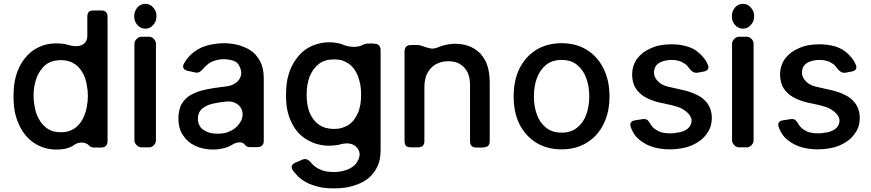

<svg xmlns="http://www.w3.org/2000/svg" viewBox="-20 -782 4623 1019"><path d="M476.6 -726.6Q460 -726.6 451.2 -718.8Q443.4 -710 443.4 -693.4Q443.4 -659.2 443.4 -591.8Q443.4 -556.6 414.1 -543Q384.8 -530.3 340.8 -543.9Q328.1 -547.9 312.5 -549.8Q297.9 -551.8 280.3 -551.8Q247.1 -551.8 217.8 -543.9Q188.5 -535.2 162.1 -518.6Q136.7 -502 116.2 -477.5Q95.7 -454.1 81.1 -422.9Q66.4 -390.6 58.6 -353.5Q51.8 -315.4 51.8 -271.5Q51.8 -226.6 58.6 -188.5Q66.4 -151.4 81.1 -120.1Q95.7 -87.9 116.2 -63.5Q136.7 -39.1 162.1 -22.5Q187.5 -5.9 216.8 2.9Q246.1 11.7 279.3 11.7Q304.7 11.7 325.2 7.8Q345.7 2.9 361.3 -4.9Q365.2 -7.8 369.1 -9.8Q373 -11.7 376 -14.6Q395.5 -26.4 417 -25.4Q438.5 -24.4 455.1 -7.8Q459 -2.9 464.8 -1Q471.7 1 479.5 1Q492.2 1 516.6 1Q533.2 1 542 -7.8Q550.8 -15.6 550.8 -32.2Q550.8 -252.9 550.8 -693.4Q550.8 -710 542 -718.8Q533.2 -726.6 516.6 -726.6Q516.6 -726.6 515.6 -726.6Q505.9 -726.6 496.1 -726.6Q486.3 -726.6 476.6 -726.6ZM417 -146.5Q409.2 -133.8 400.4 -123Q390.6 -112.3 379.9 -103.5Q379.9 -103.5 378.9 -102.5Q377.9 -102.5 377 -101.6Q361.3 -90.8 342.8 -85Q324.2 -80.1 302.7 -80.1Q279.3 -80.1 259.8 -85.9Q239.3 -92.8 223.6 -105.5Q208 -118.2 195.3 -135.7Q183.6 -152.3 174.8 -174.8Q167 -196.3 163.1 -220.7Q158.2 -246.1 158.2 -273.4Q158.2 -300.8 162.1 -324.2Q167 -348.6 174.8 -370.1Q182.6 -391.6 195.3 -408.2Q207 -425.8 222.7 -438.5Q239.3 -451.2 259.8 -457Q279.3 -462.9 303.7 -462.9Q324.2 -462.9 341.8 -458Q360.4 -453.1 375 -443.4Q376 -442.4 377.9 -441.4Q379.9 -440.4 380.9 -439.5Q393.6 -430.7 402.3 -418.9Q412.1 -408.2 419.9 -393.6Q421.9 -388.7 424.8 -383.8Q427.7 -377.9 429.7 -373Q437.5 -351.6 441.4 -326.2Q446.3 -301.8 446.3 -273.4Q446.3 -244.1 441.4 -218.8Q437.5 -193.4 428.7 -171.9Q428.7 -171.9 428.7 -171.9Q425.8 -165 422.9 -158.2Q419.9 -152.3 417 -146.5Z M709 -742.2Q701.2 -732.4 696.3 -720.7Q692.4 -709 692.4 -695.3Q692.4 -681.6 696.3 -669.9Q701.2 -659.2 709 -649.4Q717.8 -639.6 728.5 -634.8Q739.3 -629.9 751 -629.9Q763.7 -629.9 774.4 -634.8Q784.2 -639.6 793 -649.4Q801.8 -659.2 806.6 -670.9Q810.5 -682.6 810.5 -696.3Q810.5 -710 806.6 -720.7Q801.8 -732.4 793 -742.2Q784.2 -752 774.4 -756.8Q763.7 -761.7 751 -761.7Q739.3 -761.7 728.5 -756.8Q717.8 -752 709 -742.2ZM693.4 -550.8Q693.4 -563.5 705.1 -575.2Q716.8 -586.9 729.5 -586.9Q740.2 -586.9 751 -586.9Q761.7 -586.9 772.5 -586.9Q785.2 -586.9 796.9 -575.2Q807.6 -563.5 807.6 -550.8Q807.6 -421.9 807.6 -293Q807.6 -164.1 807.6 -36.1Q807.6 -23.4 796.9 -11.7Q785.2 0 772.5 0Q761.7 0 751 0Q740.2 0 729.5 0Q716.8 0 705.1 -11.7Q693.4 -23.4 693.4 -36.1Q693.4 -164.1 693.4 -293Q693.4 -421.9 693.4 -550.8Z M1306.6 -516.6Q1291 -526.4 1273.4 -533.2Q1255.9 -541 1237.3 -544.9Q1218.8 -548.8 1201.2 -550.8Q1184.6 -552.7 1168 -552.7Q1143.6 -552.7 1120.1 -548.8Q1096.7 -545.9 1074.2 -539.1Q1050.8 -532.2 1031.2 -520.5Q1011.7 -509.8 995.1 -494.1Q983.4 -483.4 973.6 -470.7Q963.9 -459 956.1 -444.3Q948.2 -429.7 954.1 -419.9Q959 -410.2 975.6 -406.2Q984.4 -404.3 993.2 -402.3Q1002 -400.4 1010.7 -398.4Q1029.3 -393.6 1040 -400.4Q1050.8 -407.2 1060.5 -419.9Q1065.4 -425.8 1072.3 -431.6Q1078.1 -437.5 1085.9 -443.4Q1101.6 -455.1 1122.1 -460.9Q1143.6 -467.8 1169.9 -467.8Q1188.5 -467.8 1203.1 -463.9Q1218.8 -460.9 1230.5 -454.1Q1247.1 -445.3 1256.8 -416Q1266.6 -387.7 1250 -361.3Q1241.2 -346.7 1221.7 -335.9Q1203.1 -325.2 1171.9 -322.3Q1163.1 -320.3 1154.3 -320.3Q1145.5 -319.3 1135.7 -317.4Q1135.7 -317.4 1135.7 -317.4Q1116.2 -315.4 1097.7 -311.5Q1078.1 -308.6 1059.6 -303.7Q1041 -299.8 1024.4 -293Q1007.8 -286.1 992.2 -278.3Q977.5 -269.5 965.8 -257.8Q953.1 -246.1 944.3 -230.5Q935.5 -215.8 931.6 -196.3Q926.8 -177.7 926.8 -154.3Q926.8 -127.9 932.6 -105.5Q938.5 -82 951.2 -64.5Q962.9 -45.9 979.5 -31.2Q996.1 -17.6 1016.6 -7.8Q1038.1 2 1061.5 6.8Q1085 11.7 1110.4 11.7Q1133.8 11.7 1152.3 7.8Q1171.9 4.9 1188.5 -2Q1196.3 -4.9 1203.1 -8.8Q1210 -11.7 1216.8 -16.6Q1233.4 -26.4 1252 -26.4Q1270.5 -26.4 1281.2 -12.7Q1284.2 -7.8 1291 -3.9Q1296.9 -1 1309.6 -1Q1322.3 -1 1346.7 -1Q1362.3 -1 1371.1 -9.8Q1379.9 -17.6 1379.9 -34.2Q1379.9 -143.6 1379.9 -363.3Q1379.9 -393.6 1375 -417Q1369.1 -441.4 1359.4 -460Q1359.4 -460 1359.4 -459Q1348.6 -477.5 1335.9 -492.2Q1322.3 -506.8 1306.6 -516.6ZM1209 -89.8Q1193.4 -81.1 1174.8 -76.2Q1155.3 -72.3 1133.8 -72.3Q1112.3 -72.3 1092.8 -77.1Q1074.2 -83 1059.6 -92.8Q1044.9 -102.5 1038.1 -117.2Q1030.3 -131.8 1030.3 -152.3Q1030.3 -166 1034.2 -177.7Q1038.1 -189.5 1045.9 -198.2Q1052.7 -207 1063.5 -212.9Q1073.2 -219.7 1085.9 -224.6Q1098.6 -229.5 1112.3 -232.4Q1127 -235.4 1142.6 -238.3Q1149.4 -239.3 1157.2 -240.2Q1165 -241.2 1174.8 -242.2Q1196.3 -245.1 1213.9 -241.2Q1231.4 -236.3 1243.2 -226.6Q1265.6 -209 1267.6 -178.7Q1269.5 -149.4 1247.1 -122.1Q1247.1 -121.1 1247.1 -121.1Q1239.3 -111.3 1229.5 -103.5Q1220.7 -95.7 1209 -89.8Z M1929.7 -550.8Q1922.9 -550.8 1918 -548.8Q1913.1 -547.9 1909.2 -545.9Q1888.7 -533.2 1857.4 -533.2Q1826.2 -534.2 1803.7 -543.9Q1789.1 -550.8 1769.5 -553.7Q1751 -557.6 1728.5 -557.6Q1695.3 -557.6 1665 -548.8Q1635.7 -541 1609.4 -524.4Q1583 -507.8 1563.5 -483.4Q1543 -460 1527.3 -427.7Q1512.7 -396.5 1504.9 -359.4Q1498 -321.3 1498 -277.3Q1498 -233.4 1504.9 -197.3Q1512.7 -160.2 1528.3 -129.9Q1543 -99.6 1563.5 -77.1Q1585 -54.7 1610.4 -40Q1636.7 -24.4 1666 -16.6Q1695.3 -8.8 1727.5 -8.8Q1744.1 -8.8 1758.8 -10.7Q1772.5 -11.7 1785.2 -15.6Q1842.8 -31.2 1872.1 -1Q1901.4 29.3 1878.9 71.3Q1874 80.1 1868.2 87.9Q1861.3 95.7 1853.5 101.6Q1834 116.2 1808.6 123Q1783.2 130.9 1752.9 130.9Q1730.5 130.9 1712.9 127.9Q1694.3 125 1680.7 118.2Q1666 112.3 1655.3 104.5Q1644.5 96.7 1636.7 87.9Q1634.8 85.9 1633.8 85Q1631.8 83 1630.9 81.1Q1617.2 66.4 1607.4 63.5Q1596.7 59.6 1579.1 67.4Q1572.3 70.3 1564.5 74.2Q1556.6 77.1 1549.8 80.1Q1533.2 86.9 1529.3 97.7Q1524.4 108.4 1534.2 122.1Q1540 130.9 1547.9 138.7Q1554.7 147.5 1562.5 155.3Q1577.1 168.9 1596.7 180.7Q1615.2 192.4 1639.6 200.2Q1663.1 209 1691.4 213.9Q1719.7 217.8 1752 217.8Q1787.1 217.8 1818.4 212.9Q1850.6 207 1877.9 196.3Q1906.2 185.5 1928.7 168.9Q1951.2 152.3 1966.8 128.9Q1983.4 106.4 1992.2 77.1Q2000 47.9 2000 12.7Q2000 -163.1 2000 -515.6Q2000 -532.2 1991.2 -541Q1983.4 -549.8 1965.8 -549.8Q1966.8 -549.8 1966.8 -550.8Q1958 -550.8 1948.2 -550.8Q1938.5 -550.8 1929.7 -550.8ZM1871.1 -166Q1863.3 -151.4 1853.5 -139.6Q1842.8 -127.9 1830.1 -119.1Q1828.1 -118.2 1826.2 -116.2Q1824.2 -115.2 1821.3 -114.3Q1806.6 -106.4 1789.1 -101.6Q1772.5 -97.7 1752 -97.7Q1728.5 -97.7 1708 -103.5Q1688.5 -109.4 1671.9 -121.1Q1656.2 -131.8 1643.6 -148.4Q1631.8 -164.1 1623 -184.6Q1615.2 -205.1 1611.3 -228.5Q1607.4 -252 1607.4 -279.3Q1607.4 -306.6 1611.3 -330.1Q1615.2 -353.5 1623 -375Q1631.8 -395.5 1643.6 -413.1Q1656.2 -429.7 1671.9 -442.4Q1688.5 -455.1 1708 -460.9Q1728.5 -466.8 1752.9 -466.8Q1773.4 -466.8 1791 -462.9Q1808.6 -458 1823.2 -448.2Q1825.2 -447.3 1827.1 -446.3Q1829.1 -444.3 1832 -443.4Q1843.8 -434.6 1853.5 -422.9Q1863.3 -411.1 1871.1 -396.5Q1873 -391.6 1876 -386.7Q1877.9 -381.8 1879.9 -377Q1887.7 -355.5 1892.6 -331.1Q1896.5 -307.6 1896.5 -279.3Q1896.5 -251 1892.6 -226.6Q1887.7 -202.1 1879.9 -181.6Q1879.9 -181.6 1878.9 -181.6Q1877 -176.8 1875 -173.8Q1874 -169.9 1871.1 -166Z M2579.1 -33.2Q2579.1 -137.7 2579.1 -344.7Q2579.1 -378.9 2573.2 -407.2Q2568.4 -434.6 2556.6 -458Q2544.9 -480.5 2529.3 -498Q2512.7 -514.6 2492.2 -526.4Q2470.7 -538.1 2446.3 -543.9Q2422.9 -549.8 2394.5 -549.8Q2371.1 -549.8 2350.6 -544.9Q2330.1 -541 2312.5 -534.2Q2284.2 -520.5 2262.7 -525.4Q2240.2 -530.3 2216.8 -539.1Q2212.9 -541 2207 -542Q2201.2 -543 2195.3 -543Q2183.6 -543 2160.2 -543Q2143.6 -543 2135.7 -534.2Q2127 -525.4 2127 -508.8Q2127 -350.6 2127 -33.2Q2127 -16.6 2134.8 -7.8Q2143.6 0 2160.2 0Q2172.9 0 2199.2 0Q2215.8 0 2223.6 -7.8Q2232.4 -16.6 2232.4 -33.2Q2232.4 -128.9 2232.4 -322.3Q2232.4 -341.8 2236.3 -358.4Q2239.3 -376 2246.1 -390.6Q2247.1 -391.6 2248 -392.6Q2249 -394.5 2249 -395.5Q2257.8 -410.2 2268.6 -421.9Q2279.3 -433.6 2293.9 -441.4Q2308.6 -449.2 2324.2 -453.1Q2340.8 -457 2359.4 -457Q2385.7 -457 2407.2 -449.2Q2427.7 -440.4 2443.4 -423.8Q2459 -407.2 2466.8 -384.8Q2474.6 -361.3 2474.6 -332Q2474.6 -232.4 2474.6 -32.2Q2474.6 -16.6 2482.4 -7.8Q2491.2 1 2507.8 1Q2520.5 1 2546.9 1Q2546.9 0 2545.9 0Q2562.5 0 2571.3 -8.8Q2579.1 -16.6 2579.1 -33.2Z M2960 10.7Q2883.8 10.7 2826.2 -24.4Q2769.5 -59.6 2737.3 -122.1Q2706.1 -185.5 2706.1 -270.5Q2706.1 -355.5 2737.3 -418.9Q2769.5 -482.4 2826.2 -517.6Q2883.8 -552.7 2960 -552.7Q3037.1 -552.7 3093.8 -517.6Q3151.4 -482.4 3182.6 -418.9Q3214.8 -355.5 3214.8 -270.5Q3214.8 -185.5 3182.6 -122.1Q3151.4 -59.6 3093.8 -24.4Q3037.1 10.7 2960 10.7ZM2960.9 -78.1Q3010.7 -78.1 3043 -104.5Q3076.2 -130.9 3091.8 -174.8Q3107.4 -217.8 3107.4 -270.5Q3107.4 -323.2 3091.8 -366.2Q3076.2 -410.2 3043 -437.5Q3010.7 -463.9 2960.9 -463.9Q2910.2 -463.9 2877.9 -437.5Q2844.7 -410.2 2829.1 -366.2Q2813.5 -323.2 2813.5 -270.5Q2813.5 -217.8 2829.1 -174.8Q2844.7 -130.9 2877.9 -104.5Q2910.2 -78.1 2960.9 -78.1Z M3552.7 -75.2Q3623 -80.1 3642.6 -114.3Q3662.1 -148.4 3632.8 -179.7Q3620.1 -193.4 3599.6 -205.1Q3578.1 -215.8 3548.8 -222.7Q3529.3 -226.6 3505.9 -232.4Q3482.4 -237.3 3482.4 -237.3Q3444.3 -246.1 3417 -259.8Q3388.7 -273.4 3371.1 -292Q3352.5 -310.5 3343.8 -334Q3335 -358.4 3335 -386.7Q3335 -411.1 3341.8 -431.6Q3348.6 -453.1 3361.3 -470.7Q3375 -488.3 3393.6 -502.9Q3412.1 -516.6 3435.5 -526.4Q3459 -537.1 3485.4 -542Q3512.7 -546.9 3543 -546.9Q3586.9 -546.9 3621.1 -537.1Q3655.3 -528.3 3680.7 -508.8Q3699.2 -495.1 3712.9 -477.5Q3727.5 -460 3736.3 -439.5Q3743.2 -423.8 3737.3 -415Q3731.4 -405.3 3714.8 -402.3Q3707 -401.4 3699.2 -399.4Q3691.4 -398.4 3684.6 -396.5Q3667 -393.6 3656.2 -401.4Q3645.5 -408.2 3636.7 -420.9Q3635.7 -421.9 3634.8 -422.9Q3633.8 -424.8 3632.8 -425.8Q3627 -434.6 3618.2 -441.4Q3609.4 -447.3 3598.6 -453.1Q3587.9 -458 3574.2 -460.9Q3560.5 -463.9 3543.9 -463.9Q3534.2 -463.9 3524.4 -462.9Q3514.6 -460.9 3505.9 -459Q3462.9 -448.2 3454.1 -417Q3444.3 -384.8 3465.8 -357.4Q3475.6 -344.7 3490.2 -335.9Q3504.9 -327.1 3524.4 -322.3Q3552.7 -315.4 3610.4 -302.7Q3647.5 -293.9 3674.8 -280.3Q3703.1 -267.6 3720.7 -249Q3739.3 -231.4 3748 -208Q3757.8 -184.6 3757.8 -156.2Q3757.8 -131.8 3751 -110.4Q3744.1 -88.9 3729.5 -70.3Q3715.8 -50.8 3696.3 -36.1Q3676.8 -21.5 3652.3 -10.7Q3627 0 3598.6 4.9Q3569.3 10.7 3537.1 10.7Q3492.2 10.7 3455.1 1Q3418 -8.8 3389.6 -28.3Q3367.2 -43 3351.6 -62.5Q3336.9 -82 3328.1 -106.4Q3325.2 -114.3 3325.2 -120.1Q3325.2 -127 3328.1 -131.8Q3335 -141.6 3351.6 -143.6Q3360.4 -145.5 3370.1 -146.5Q3378.9 -147.5 3387.7 -149.4Q3408.2 -152.3 3417 -144.5Q3424.8 -136.7 3432.6 -123Q3437.5 -114.3 3444.3 -107.4Q3451.2 -99.6 3460 -94.7Q3474.6 -84 3493.2 -79.1Q3512.7 -74.2 3536.1 -74.2Q3547.9 -74.2 3558.6 -75.2Q3569.3 -76.2 3579.1 -79.1Q3570.3 -77.1 3552.7 -75.2Z M3880.9 -742.2Q3873 -732.4 3868.2 -720.7Q3864.3 -709 3864.3 -695.3Q3864.3 -681.6 3868.2 -669.9Q3873 -659.2 3880.9 -649.4Q3889.6 -639.6 3900.4 -634.8Q3911.1 -629.9 3922.9 -629.9Q3935.5 -629.9 3946.3 -634.8Q3956.1 -639.6 3964.8 -649.4Q3973.6 -659.2 3978.5 -670.9Q3982.4 -682.6 3982.4 -696.3Q3982.4 -710 3978.5 -720.7Q3973.6 -732.4 3964.8 -742.2Q3956.1 -752 3946.3 -756.8Q3935.5 -761.7 3922.9 -761.7Q3911.1 -761.7 3900.4 -756.8Q3889.6 -752 3880.9 -742.2ZM3865.2 -550.8Q3865.2 -563.5 3877 -575.2Q3888.7 -586.9 3901.4 -586.9Q3912.1 -586.9 3922.9 -586.9Q3933.6 -586.9 3944.3 -586.9Q3957 -586.9 3968.8 -575.2Q3979.5 -563.5 3979.5 -550.8Q3979.5 -421.9 3979.5 -293Q3979.5 -164.1 3979.5 -36.1Q3979.5 -23.4 3968.8 -11.7Q3957 0 3944.3 0Q3933.6 0 3922.9 0Q3912.1 0 3901.4 0Q3888.7 0 3877 -11.7Q3865.2 -23.4 3865.2 -36.1Q3865.2 -164.1 3865.2 -293Q3865.2 -421.9 3865.2 -550.8Z M4337.9 -75.2Q4408.2 -80.1 4427.7 -114.3Q4447.3 -148.4 4418 -179.7Q4405.3 -193.4 4384.8 -205.1Q4363.3 -215.8 4334 -222.7Q4314.5 -226.6 4291 -232.4Q4267.6 -237.3 4267.6 -237.3Q4229.5 -246.1 4202.1 -259.8Q4173.8 -273.4 4156.2 -292Q4137.7 -310.5 4128.9 -334Q4120.1 -358.4 4120.1 -386.7Q4120.1 -411.1 4127 -431.6Q4133.8 -453.1 4146.5 -470.7Q4160.2 -488.3 4178.7 -502.9Q4197.3 -516.6 4220.7 -526.4Q4244.1 -537.1 4270.5 -542Q4297.9 -546.9 4328.1 -546.9Q4372.1 -546.9 4406.2 -537.1Q4440.4 -528.3 4465.8 -508.8Q4484.4 -495.1 4498 -477.5Q4512.7 -460 4521.5 -439.5Q4528.3 -423.8 4522.5 -415Q4516.6 -405.3 4500 -402.3Q4492.2 -401.4 4484.4 -399.4Q4476.6 -398.4 4469.7 -396.5Q4452.1 -393.6 4441.4 -401.4Q4430.7 -408.2 4421.9 -420.9Q4420.9 -421.9 4419.9 -422.9Q4418.9 -424.8 4418 -425.8Q4412.1 -434.6 4403.3 -441.4Q4394.5 -447.3 4383.8 -453.1Q4373 -458 4359.4 -460.9Q4345.7 -463.9 4329.1 -463.9Q4319.3 -463.9 4309.6 -462.9Q4299.8 -460.9 4291 -459Q4248 -448.2 4239.3 -417Q4229.5 -384.8 4251 -357.4Q4260.7 -344.7 4275.4 -335.9Q4290 -327.1 4309.6 -322.3Q4337.9 -315.4 4395.5 -302.7Q4432.6 -293.9 4460 -280.3Q4488.3 -267.6 4505.9 -249Q4524.4 -231.4 4533.2 -208Q4543 -184.6 4543 -156.2Q4543 -131.8 4536.1 -110.4Q4529.3 -88.9 4514.6 -70.3Q4501 -50.8 4481.4 -36.1Q4461.9 -21.5 4437.5 -10.7Q4412.1 0 4383.8 4.9Q4354.5 10.7 4322.3 10.7Q4277.3 10.7 4240.2 1Q4203.1 -8.8 4174.8 -28.3Q4152.3 -43 4136.7 -62.5Q4122.1 -82 4113.3 -106.4Q4110.4 -114.3 4110.4 -120.1Q4110.4 -127 4113.3 -131.8Q4120.1 -141.6 4136.7 -143.6Q4145.5 -145.5 4155.3 -146.5Q4164.1 -147.5 4172.9 -149.4Q4193.4 -152.3 4202.1 -144.5Q4210 -136.7 4217.8 -123Q4222.7 -114.3 4229.5 -107.4Q4236.3 -99.6 4245.1 -94.7Q4259.8 -84 4278.3 -79.1Q4297.9 -74.2 4321.3 -74.2Q4333 -74.2 4343.8 -75.2Q4354.5 -76.2 4364.3 -79.1Q4355.5 -77.1 4337.9 -75.2Z"/></svg>

Font: DeepSea
Style: Medium
Weight: 500
Designer: Stem
Version: Version 3.019;git-0a5106e0b